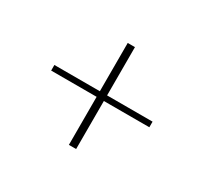

<svg xmlns="http://www.w3.org/2000/svg" viewBox="-99 -713 757 713"><g transform="rotate(30 279.5 -356.5)"><path d="M264 -344H69V-368H264V-575H295V-368H490V-344H295V-138H264Z"/></g></svg>

Font: Taviraj Thin
Style: Regular
Weight: 100
Designer: Katatrad Team
Foundry: CadsonDemak
Version: Version 1.030